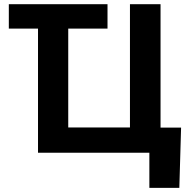

<svg xmlns="http://www.w3.org/2000/svg" viewBox="-20 -739 925 929"><path d="M500.2 -718.8V-600.6H22.7V-718.8ZM856.2 -121.7 847.7 169.9H702.7V0H652.3V-121.7ZM163.9 0V-718.8H310.2V-122.3H608.8V-718.8H756.8V0Z"/></svg>

Font: Inter Display V
Style: Regular
Weight: 400
Designer: Rasmus Andersson
Foundry: rsms
Version: Version 3.015;git-src